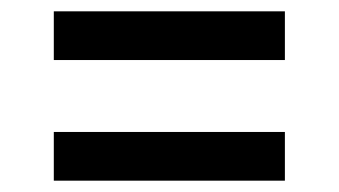

<svg xmlns="http://www.w3.org/2000/svg" viewBox="-20 -460 599 339"><path d="M75 -354V-440H483V-354ZM75 -141V-227H483V-141Z"/></svg>

Font: DM Sans 12pt Medium
Style: Regular
Weight: 500
Version: Version 4.004;gftools[0.9.30]